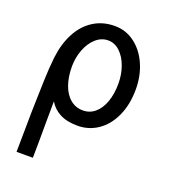

<svg xmlns="http://www.w3.org/2000/svg" viewBox="-143 -656 886 1001"><g transform="rotate(20 300.0 -156.0)"><path d="M64.5 240 67 40.5V26.5Q69.5 -80 72 -155Q74.5 -230 81 -289Q90.5 -368 121.8 -427.2Q153 -486.5 204.5 -519.2Q256 -552 323 -552Q384.5 -552 433.5 -515.2Q482.5 -478.5 510 -416Q537.5 -353.5 537.5 -279.5Q537.5 -194 508.2 -129.8Q479 -65.5 428.5 -31Q378 3.5 315.5 3.5Q256.5 3.5 217.2 -17.2Q178 -38 157.5 -74Q156.5 -41 156.5 50Q156.5 162.5 155 240ZM442 -275.5Q442 -326.5 425.8 -371Q409.5 -415.5 380.8 -442.5Q352 -469.5 315.5 -469.5Q278.5 -469.5 248.2 -442.8Q218 -416 200.8 -371.5Q183.5 -327 183.5 -277Q183.5 -219 199.5 -174.5Q215.5 -130 245.2 -105.5Q275 -81 315.5 -81Q353 -81 381.8 -105.5Q410.5 -130 426.2 -174.2Q442 -218.5 442 -275.5Z"/></g></svg>

Font: JuliaMono Medium
Style: Regular
Weight: 500
Monospace: yes
Designer: cormullion
Foundry: corm
Version: Version 0.054; ttfautohint (v1.8.4)